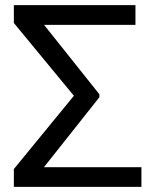

<svg xmlns="http://www.w3.org/2000/svg" viewBox="-20 -731 611 751"><path d="M533.2 -77.1V0H70.8V-77.1ZM509.8 -710.9V-633.8H56.6V-710.9ZM368.7 -362.3V-350.6L90.8 0H34.2V-69.8L269 -356.4L34.2 -641.1V-710.9H90.8Z"/></svg>

Font: RobotoDEMO
Style: Regular
Weight: 400
Designer: Christian Robertson
Foundry: Google
Version: Version 2.136